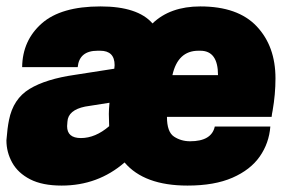

<svg xmlns="http://www.w3.org/2000/svg" viewBox="-27 -564 903 598"><path d="M557 14Q422 14 361 -58Q278 14 165 14Q105 14 67 -5.5Q29 -25 11 -57.5Q-7 -90 -7 -127Q-4 -166 1 -190Q14 -256 65 -287Q116 -318 207 -331L329 -350L330 -361Q330 -406 285 -406H277Q220 -406 215 -355H42Q43 -438 103 -491Q163 -544 286 -544Q402 -544 448 -491Q503 -544 597 -544Q714 -544 772.5 -482Q831 -420 831 -320Q831 -270 822 -219Q820 -210 819 -200H493Q493 -153 515 -138.5Q537 -124 565 -124Q632 -124 642 -170H815Q811 -118 782 -76.5Q753 -35 697 -10.5Q641 14 557 14ZM225 -134Q270 -134 313 -171L312 -209Q312 -223 314 -244L238 -232Q185 -221 183 -185L182 -171Q182 -134 225 -134ZM652 -330Q652 -406 597 -406H591Q527 -406 510 -330Z"/></svg>

Font: Tanohe Sans ExtraBold
Style: Italic
Weight: 800
Designer: Village Type and Design LLC & Cristiano Sobral
Foundry: Cooper Hewitt Smithsonian Design Museum
Version: Version 1.00;September 29, 2021;FontCreator 13.0.0.2655 64-b